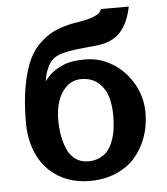

<svg xmlns="http://www.w3.org/2000/svg" viewBox="-53 -769 723 829"><g transform="rotate(-5 309.0 -354.5)"><path d="M304.2 13.2Q225.6 13.2 167.5 -22.5Q109.4 -58.1 79.6 -120.1Q49.8 -182.1 49.8 -262.2Q49.8 -354.5 63.2 -424.3Q76.7 -494.1 97.9 -536.9Q119.1 -579.6 152.6 -608.4Q186 -637.2 218.8 -650.4Q251.5 -663.6 294.9 -671.9Q350.1 -679.7 379.9 -691.2Q409.7 -702.6 415 -722.2H536.1Q530.3 -693.8 521.7 -671.6Q513.2 -649.4 497.3 -626.2Q481.4 -603 454.6 -587.9Q427.7 -572.8 391.1 -567.9Q375 -565.9 343.3 -563Q311.5 -560.1 293 -557.6Q274.4 -555.2 251 -550.5Q227.5 -545.9 211.7 -538.3Q195.8 -530.8 186 -520Q177.7 -509.3 173.8 -503.7Q169.9 -498 161.9 -477.5Q153.8 -457 150.9 -432.1Q173.8 -464.4 205.8 -482.7Q237.8 -501 265.9 -506.1Q293.9 -511.2 330.1 -511.2Q391.6 -511.2 446.5 -477.5Q501.5 -443.8 534.7 -385.5Q567.9 -327.1 567.9 -259.8Q567.9 -203.1 550.3 -153.8Q532.7 -104.5 500 -67.1Q467.3 -29.8 416.7 -8.3Q366.2 13.2 304.2 13.2ZM189.9 -262.2Q189.9 -225.6 195.3 -194.1Q200.7 -162.6 213.1 -133.8Q225.6 -105 248.8 -88.4Q272 -71.8 304.2 -71.8Q333 -71.8 355.5 -83Q377.9 -94.2 391.4 -112.1Q404.8 -129.9 413.3 -155Q421.9 -180.2 425 -205.6Q428.2 -231 428.2 -259.8Q428.2 -307.1 416.5 -343.8Q404.8 -380.4 376 -404.3Q347.2 -428.2 304.2 -428.2Q265.6 -428.2 239 -402.6Q212.4 -377 201.2 -340.6Q189.9 -304.2 189.9 -262.2Z"/></g></svg>

Font: Perun
Style: Bold
Weight: 700
Foundry: Copyright (c) Stefan Peev, Context Ltd, 2016
Version: Version 1.0000